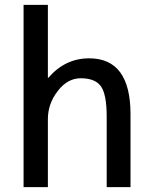

<svg xmlns="http://www.w3.org/2000/svg" viewBox="-20 -770 624 790"><path d="M177 -450H179Q248 -530 347 -530Q517 -530 517 -300V0H419V-290Q419 -381 395.5 -414.5Q372 -448 312 -448Q258 -448 217.5 -395.5Q177 -343 177 -280V0H77V-750H177Z"/></svg>

Font: M PLUS 1p Medium
Style: Regular
Weight: 500
Version: Version 1.062